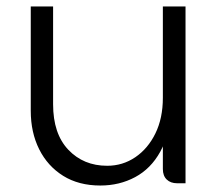

<svg xmlns="http://www.w3.org/2000/svg" viewBox="-20 -566 673 593"><path d="M483 -44V-546H553V0H527Q507 0 495 -11.5Q483 -23 483 -44ZM290 7Q223 7 175 -23Q127 -53 101 -105Q75 -157 75 -224V-546H144V-244Q144 -153 191 -103.5Q238 -54 311 -54Q359 -54 398 -80.5Q437 -107 460 -154Q483 -201 483 -264L504 -230Q504 -150 475 -97.5Q446 -45 397.5 -19Q349 7 290 7Z"/></svg>

Font: Parkinsans Light
Style: Regular
Weight: 300
Designer: Red Stone, Indian Type Foundry
Foundry: Indian Type Foundry
Version: Version 1.000